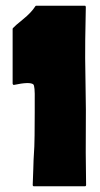

<svg xmlns="http://www.w3.org/2000/svg" viewBox="-20 -649 349 669"><path d="M276 -629Q279 -629 279 -624Q278 -586 277 -511Q276 -458 278 -358Q280 -258 279 -195Q278 -135 280 -5Q280 0 276 0H98Q94 0 94 -5Q95 -21 96 -60Q97 -99 98 -110Q100 -134 100.5 -177Q101 -220 101 -258Q101 -296 101 -300Q102 -350 96 -355Q84 -365 28 -353Q27 -353 25.5 -354.5Q24 -356 24 -358V-547Q24 -550 25 -551Q32 -559 60.5 -582Q89 -605 103 -627Q104 -629 106 -629Z"/></svg>

Font: Cubao Free Narrow
Style: Narrow
Weight: 400
Width: 3
Designer: Aaron Amar
Version: Version 001.001